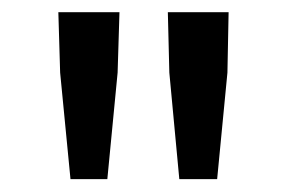

<svg xmlns="http://www.w3.org/2000/svg" viewBox="-20 -715 466 310"><path d="M77.1 -597.7 74.2 -695.3H172.9L169.9 -597.7L153.3 -425.8H93.8ZM253.4 -597.7 251 -695.3H349.1L347.2 -597.7L330.6 -425.8H269.5Z"/></svg>

Font: Pyidaungsu Numbers
Style: Regular
Weight: 400
Designer: Sun Tun
Foundry: MCF
Version: Version 1.083; ttfautohint (v1.8.2)